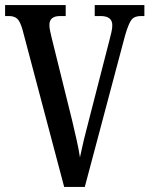

<svg xmlns="http://www.w3.org/2000/svg" viewBox="-20 -734 587 754"><path d="M68 -619Q59 -650 47.5 -660.5Q36 -671 15 -671H0V-714H238V-671H216Q174 -671 174 -636Q174 -625 177 -611.5Q180 -598 183 -585L263 -262Q273 -219 281 -184Q289 -149 294 -116Q301 -150 309 -183.5Q317 -217 329 -262L410 -577Q414 -593 417.5 -607.5Q421 -622 421 -635Q421 -671 375 -671H352V-714H547V-671H533Q508 -671 496.5 -656.5Q485 -642 471 -594L313 0H232Z"/></svg>

Font: Noto Serif Hebrew ExtraCondensed Medium
Style: Regular
Weight: 500
Width: 2
Designer: Monotype Design Team
Foundry: Monotype Imaging Inc.
Version: Version 2.004; ttfautohint (v1.8.4.7-5d5b)